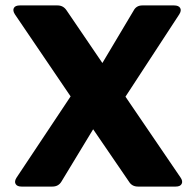

<svg xmlns="http://www.w3.org/2000/svg" viewBox="-20 -687 719 707"><path d="M645 -33Q654 -20 649 -10Q644 0 627 0H488Q466 0 455 -18L323 -211L206 -18Q195 0 173 0H59Q43 0 37.5 -9.5Q32 -19 41 -33L240 -332L35 -634Q26 -648 31 -657.5Q36 -667 53 -667H192Q213 -667 225 -649L357 -455L472 -648Q482 -667 504 -667H621Q638 -667 643.5 -657.5Q649 -648 640 -634L442 -331Z"/></svg>

Font: Pitagon Sans
Style: Bold
Weight: 700
Designer: Travis Tran
Foundry: Pitagon
Version: Version 1.001; ttfautohint (v1.8.4.7-5d5b);gftools[0.9.26]